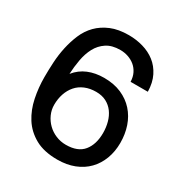

<svg xmlns="http://www.w3.org/2000/svg" viewBox="-170 -828 909 965"><g transform="rotate(30 285.0 -346.0)"><path d="M138 -389Q167 -425 208 -442Q249 -459 300 -459Q357 -459 400.5 -440Q444 -421 473.5 -388Q503 -355 518 -311Q533 -267 533 -216Q533 -166 517 -123.5Q501 -81 471 -50Q441 -19 397.5 -2Q354 15 300 15Q222 15 171 -13.5Q120 -42 90.5 -88.5Q61 -135 49 -193.5Q37 -252 37 -312Q37 -353 39.5 -398Q42 -443 51.5 -487Q61 -531 78 -571Q95 -611 124.5 -641Q154 -671 197 -689Q240 -707 300 -707Q343 -707 383 -695.5Q423 -684 454 -660Q485 -636 504 -598Q523 -560 524 -508H424Q423 -536 412.5 -557Q402 -578 385 -592Q368 -606 346 -613.5Q324 -621 300 -621Q252 -621 221 -600.5Q190 -580 172.5 -547Q155 -514 147.5 -472.5Q140 -431 138 -389ZM300 -378Q264 -378 235.5 -366Q207 -354 188 -332Q169 -310 159 -280.5Q149 -251 149 -216Q149 -187 161 -160.5Q173 -134 193.5 -114Q214 -94 241.5 -82.5Q269 -71 300 -71Q369 -71 401 -110.5Q433 -150 433 -216Q433 -248 425 -277.5Q417 -307 400.5 -329.5Q384 -352 359 -365Q334 -378 300 -378Z"/></g></svg>

Font: Gen
Style: Regular
Weight: 400
Version: Version 1.000;PS 001.001;hotconv 1.0.56